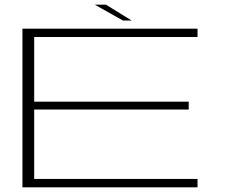

<svg xmlns="http://www.w3.org/2000/svg" viewBox="-20 -797 967 817"><path d="M75.5 0H820.5V-35.5H125.5V-331H783V-364.5H125.5V-639.5H820.5V-675H75.5ZM503.5 -709.5H540.5L431 -777H383.5Z"/></svg>

Font: Anybody ExtraExpanded ExtraLight
Style: Regular
Weight: 250
Width: 8
Version: Version 1.113;gftools[0.9.25]